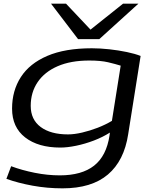

<svg xmlns="http://www.w3.org/2000/svg" viewBox="-20 -810 857 1050"><path d="M15 168 41 99Q100 121 170 135Q240 149 307 149Q427 149 494.5 96Q562 43 579 -69L581 -85Q542 -60 493.5 -41.5Q445 -23 396.5 -13Q348 -3 310 -3Q189 -3 117.5 -58.5Q46 -114 46 -216Q46 -314 94 -388.5Q142 -463 239 -504.5Q336 -546 482 -546Q528 -546 578 -540.5Q628 -535 673.5 -525.5Q719 -516 749 -504L681 -76Q659 69 570 144.5Q481 220 322 220Q238 220 158.5 205.5Q79 191 15 168ZM640 -451Q611 -460 571 -469.5Q531 -479 468 -479Q367 -479 295.5 -448Q224 -417 186 -361Q148 -305 148 -231Q148 -156 202.5 -115.5Q257 -75 352 -75Q386 -75 429 -85Q472 -95 514.5 -111.5Q557 -128 592 -149ZM737 -790 523 -596H407L259 -790H341L475 -648L653 -790Z"/></svg>

Font: Georama ExtraExtended
Style: Italic
Weight: 400
Width: 8
Italic angle: -9°
Designer: Jean-Baptiste Levee
Foundry: Production Type
Version: Version 1.000